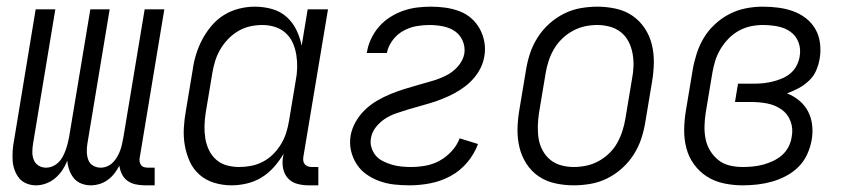

<svg xmlns="http://www.w3.org/2000/svg" viewBox="-20 -548 2540 576"><path d="M88 8Q73 8 59.5 2.5Q46 -3 37.5 -13.5Q29 -24 24 -37.5Q19 -51 18 -65.5Q17 -80 18 -95.5Q19 -111 22 -126L87 -520H146L79 -116Q77 -103 77 -91Q77 -79 81.5 -68Q86 -57 96 -51Q106 -45 118 -45Q128 -45 137.5 -49Q147 -53 155 -60.5Q163 -68 168 -77.5Q173 -87 176.5 -96.5Q180 -106 182.5 -115.5Q185 -125 187 -135L251 -520H309L242 -116Q240 -103 240.5 -91Q241 -79 245 -68Q249 -57 259.5 -51Q270 -45 282 -45Q292 -45 301.5 -49Q311 -53 318.5 -60.5Q326 -68 331.5 -77.5Q337 -87 340.5 -96.5Q344 -106 346 -115.5Q348 -125 350 -135L414 -520H473L399 -74Q398 -68 399 -62.5Q400 -57 403.5 -52.5Q407 -48 412.5 -46.5Q418 -45 424 -45H444V8H415Q400 8 386.5 5Q373 2 362.5 -5.5Q352 -13 346 -25Q340 -37 338 -51Q332 -39 323.5 -28Q315 -17 303.5 -8.5Q292 0 278.5 4Q265 8 252 8Q237 8 223.5 2.5Q210 -3 201.5 -13.5Q193 -24 188 -37.5Q183 -51 182 -66Q176 -51 167 -37.5Q158 -24 145.5 -13.5Q133 -3 118 2.5Q103 8 88 8Z M675 8Q648 8 623 0.5Q598 -7 579 -23.5Q560 -40 549.5 -63Q539 -86 534.5 -111.5Q530 -137 531.5 -164Q533 -191 538 -218L558 -338Q561 -361 568 -384Q575 -407 586.5 -429Q598 -451 614.5 -470.5Q631 -490 652 -503Q673 -516 697 -522Q721 -528 744 -528Q771 -528 796 -521Q821 -514 839.5 -497.5Q858 -481 869 -458.5Q880 -436 885 -411L903 -520H964L890 -77Q889 -71 890 -65Q891 -59 894.5 -55Q898 -51 903.5 -49Q909 -47 915 -47H935V8H906Q888 8 871.5 3.5Q855 -1 844 -13Q833 -25 829.5 -42Q826 -59 829 -77L831 -87Q818 -65 801.5 -46.5Q785 -28 764.5 -15.5Q744 -3 720.5 2.5Q697 8 675 8ZM698 -47Q715 -47 733.5 -50.5Q752 -54 769 -63Q786 -72 799.5 -85.5Q813 -99 823 -115.5Q833 -132 838.5 -149.5Q844 -167 847 -185L867 -305Q871 -325 871.5 -344.5Q872 -364 869 -383Q866 -402 858.5 -419Q851 -436 837.5 -448.5Q824 -461 805.5 -467Q787 -473 767 -473Q749 -473 730.5 -469Q712 -465 695 -455Q678 -445 664.5 -431Q651 -417 641 -400Q631 -383 625.5 -365Q620 -347 617 -329L597 -209Q594 -189 593.5 -170Q593 -151 596 -132.5Q599 -114 607 -97.5Q615 -81 628.5 -69Q642 -57 660 -52Q678 -47 698 -47Z M1209 8Q1185 8 1162.5 5.5Q1140 3 1119 -4.5Q1098 -12 1080 -24.5Q1062 -37 1050 -55.5Q1038 -74 1033 -96Q1028 -118 1032 -142Q1036 -163 1047 -182.5Q1058 -202 1074.5 -218Q1091 -234 1110.5 -245.5Q1130 -257 1150.5 -265.5Q1171 -274 1192 -280.5Q1213 -287 1234 -293Q1255 -299 1276 -305Q1297 -311 1317.5 -321Q1338 -331 1353.5 -348.5Q1369 -366 1373 -387Q1376 -407 1368 -425.5Q1360 -444 1344.5 -454.5Q1329 -465 1309 -469Q1289 -473 1268 -473Q1249 -473 1229 -469.5Q1209 -466 1190 -455.5Q1171 -445 1158 -427.5Q1145 -410 1141 -391V-389H1080L1081 -392Q1084 -412 1093.5 -432Q1103 -452 1117.5 -468.5Q1132 -485 1151 -497Q1170 -509 1190.5 -516Q1211 -523 1231.5 -525.5Q1252 -528 1273 -528Q1295 -528 1316.5 -525Q1338 -522 1358 -514.5Q1378 -507 1393.5 -493.5Q1409 -480 1419 -462Q1429 -444 1433 -422.5Q1437 -401 1433 -379Q1430 -361 1422 -344.5Q1414 -328 1401.5 -313.5Q1389 -299 1373.5 -287.5Q1358 -276 1342 -267.5Q1326 -259 1308.5 -252Q1291 -245 1273.5 -239.5Q1256 -234 1239 -229.5Q1222 -225 1204 -219.5Q1186 -214 1168.5 -208Q1151 -202 1135.5 -192Q1120 -182 1108 -167Q1096 -152 1093 -134Q1090 -119 1094.5 -105Q1099 -91 1107.5 -81Q1116 -71 1129 -64.5Q1142 -58 1155.5 -54Q1169 -50 1183.5 -48.5Q1198 -47 1213 -47Q1235 -47 1257 -51Q1279 -55 1299 -66Q1319 -77 1335 -94.5Q1351 -112 1359 -133L1414 -116Q1403 -86 1381.5 -60.5Q1360 -35 1331 -19.5Q1302 -4 1270.5 2Q1239 8 1209 8Z M1701 8Q1673 8 1645.5 2Q1618 -4 1596 -19Q1574 -34 1559.5 -56.5Q1545 -79 1538.5 -105.5Q1532 -132 1532.5 -160.5Q1533 -189 1538 -218L1558 -338Q1562 -363 1570 -387.5Q1578 -412 1592.5 -435Q1607 -458 1627.5 -476.5Q1648 -495 1672 -507Q1696 -519 1721.5 -523.5Q1747 -528 1772 -528Q1800 -528 1827.5 -522Q1855 -516 1877 -501Q1899 -486 1914 -463.5Q1929 -441 1935.5 -414.5Q1942 -388 1941.5 -359.5Q1941 -331 1936 -302L1916 -182Q1912 -157 1904 -132.5Q1896 -108 1881.5 -85Q1867 -62 1846.5 -43.5Q1826 -25 1802 -13Q1778 -1 1752 3.5Q1726 8 1701 8ZM1701 -47Q1720 -47 1739 -51Q1758 -55 1775.5 -64.5Q1793 -74 1807.5 -88Q1822 -102 1831.5 -119Q1841 -136 1847 -154.5Q1853 -173 1856 -191L1876 -311Q1880 -331 1880.5 -350.5Q1881 -370 1877.5 -388.5Q1874 -407 1865.5 -423.5Q1857 -440 1842.5 -451.5Q1828 -463 1809.5 -468Q1791 -473 1772 -473Q1753 -473 1734.5 -469Q1716 -465 1698.5 -455.5Q1681 -446 1666.5 -432Q1652 -418 1642 -401Q1632 -384 1626 -365.5Q1620 -347 1617 -329L1597 -209Q1594 -189 1593.5 -169.5Q1593 -150 1596 -131.5Q1599 -113 1608 -96.5Q1617 -80 1631 -68.5Q1645 -57 1663.5 -52Q1682 -47 1701 -47Z M2208 8Q2179 8 2151 2Q2123 -4 2100.5 -18.5Q2078 -33 2062 -55Q2046 -77 2039 -104Q2032 -131 2032.5 -160Q2033 -189 2038 -218L2058 -338Q2062 -362 2070 -387Q2078 -412 2091.5 -434.5Q2105 -457 2125 -475.5Q2145 -494 2168.5 -506Q2192 -518 2217.5 -523Q2243 -528 2268 -528Q2292 -528 2315 -525Q2338 -522 2359 -514.5Q2380 -507 2397.5 -493.5Q2415 -480 2426 -461Q2437 -442 2440 -418.5Q2443 -395 2439 -372Q2436 -354 2428.5 -336.5Q2421 -319 2406.5 -305.5Q2392 -292 2375 -283Q2358 -274 2341 -268Q2361 -260 2377.5 -246.5Q2394 -233 2404 -214Q2414 -195 2416.5 -172.5Q2419 -150 2415 -128Q2411 -106 2401.5 -85Q2392 -64 2375.5 -47.5Q2359 -31 2338 -20Q2317 -9 2295.5 -3Q2274 3 2252 5.5Q2230 8 2208 8ZM2208 -47Q2223 -47 2238.5 -48.5Q2254 -50 2269 -54Q2284 -58 2299 -65Q2314 -72 2326 -82.5Q2338 -93 2345.5 -107.5Q2353 -122 2355 -137Q2360 -162 2351.5 -184.5Q2343 -207 2324 -220Q2305 -233 2282 -237.5Q2259 -242 2234 -242H2185L2194 -297H2243Q2257 -297 2271 -298.5Q2285 -300 2299 -303.5Q2313 -307 2327 -313Q2341 -319 2352 -328.5Q2363 -338 2370 -351.5Q2377 -365 2379 -379Q2383 -401 2375.5 -421Q2368 -441 2351 -453Q2334 -465 2312 -469Q2290 -473 2268 -473Q2250 -473 2231.5 -469Q2213 -465 2196 -455.5Q2179 -446 2165 -431.5Q2151 -417 2141 -400Q2131 -383 2125.5 -365Q2120 -347 2117 -329L2097 -209Q2094 -189 2093.5 -169Q2093 -149 2097 -130Q2101 -111 2111 -95Q2121 -79 2135.5 -67.5Q2150 -56 2169 -51.5Q2188 -47 2208 -47Z"/></svg>

Font: Iosevka Light
Style: Italic
Weight: 300
Italic angle: -9°
Monospace: yes
Designer: Belleve Invis
Foundry: Belleve Invis
Version: Version 32.5.0; ttfautohint (v1.8.4)